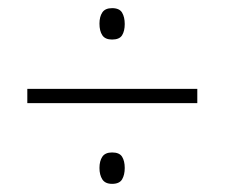

<svg xmlns="http://www.w3.org/2000/svg" viewBox="-20 -588 551 471"><path d="M224 -530Q224 -547 231 -557.5Q238 -568 255 -568Q273 -568 279.5 -557Q286 -546 286 -529Q286 -512 279.5 -501.5Q273 -491 255 -491Q238 -491 231 -501.5Q224 -512 224 -530ZM47 -335V-370H464V-335ZM224 -176Q224 -193 231 -203.5Q238 -214 255 -214Q273 -214 279.5 -203.5Q286 -193 286 -176Q286 -159 279.5 -148Q273 -137 255 -137Q238 -137 231 -148Q224 -159 224 -176Z"/></svg>

Font: Noto Sans Sinhala UI SemiCondensed ExtraLight
Style: Regular
Weight: 200
Width: 4
Designer: Jelle Bosma - Monotype Design Team
Foundry: Monotype Imaging Inc.
Version: Version 2.006; ttfautohint (v1.8.4.7-5d5b)